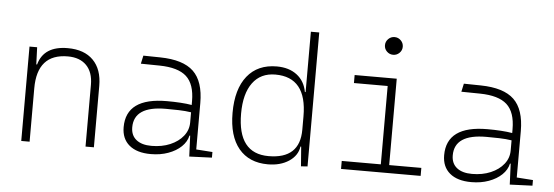

<svg xmlns="http://www.w3.org/2000/svg" viewBox="-49 -891 3028 1049"><g transform="rotate(5 1465.0 -366.5)"><path d="M93.8 0V-517.6H135.7L139.2 -423.8H143.6Q171.9 -527.3 303.2 -527.3Q393.6 -527.3 442.9 -477.5Q492.2 -427.7 492.2 -336.9V0H446.3V-338.9Q446.3 -407.7 409.7 -445.1Q373 -482.4 307.6 -482.4Q139.6 -482.4 139.6 -293V0Z M804.7 9.8Q728 9.8 686.3 -25.4Q644.5 -60.5 644.5 -124Q644.5 -286.1 868.2 -286.1Q906.2 -286.1 941.7 -283.9Q977.1 -281.7 1004.4 -276.9V-297.9Q1004.4 -391.1 958.5 -432.9Q912.6 -474.6 810.5 -476.1L708 -477.5L717.8 -522.5L810.5 -521Q936.5 -519 993.4 -464.6Q1050.3 -410.2 1050.3 -291.5V-37.1L1139.6 -30.8V0L1015.6 4.9L1010.7 -109.4H1006.8Q999.5 -75.2 971.4 -48.3Q943.4 -21.5 900.4 -5.9Q857.4 9.8 804.7 9.8ZM804.7 -35.2Q861.8 -35.2 907 -54.4Q952.1 -73.7 978.3 -106.7Q1004.4 -139.6 1004.4 -181.2V-236.8Q973.6 -241.7 936.5 -242.7Q899.4 -243.7 865.7 -243.7Q691.4 -243.7 691.4 -127.4Q691.4 -83 721.2 -59.1Q751 -35.2 804.7 -35.2Z M1446.8 9.8Q1343.8 9.8 1287.1 -58.3Q1230.5 -126.5 1230.5 -253.9Q1230.5 -384.3 1287.8 -455.8Q1345.2 -527.3 1449.7 -527.3Q1516.6 -527.3 1560.1 -494.1Q1603.5 -460.9 1614.3 -401.4H1618.2V-732.4H1664.1V2.4L1628.4 4.9L1620.1 -102.5H1616.2Q1608.9 -52.2 1562 -21.2Q1515.1 9.8 1446.8 9.8ZM1277.3 -253.9Q1277.3 -35.2 1446.8 -35.2Q1618.2 -35.2 1618.2 -194.8V-269Q1618.2 -482.4 1445.8 -482.4Q1365.2 -482.4 1321.3 -422.9Q1277.3 -363.3 1277.3 -253.9Z M2076.7 -646Q2056.6 -646 2042.2 -660.2Q2027.8 -674.3 2027.8 -694.3Q2027.8 -714.4 2042.2 -728.8Q2056.6 -743.2 2076.7 -743.2Q2096.7 -743.2 2111.1 -728.8Q2125.5 -714.4 2125.5 -694.3Q2125.5 -674.3 2111.1 -660.2Q2096.7 -646 2076.7 -646ZM1847.7 0V-43.9H2062V-473.6H1877V-517.6H2107.9V-43.9H2284.2V0Z M2562.5 9.8Q2485.8 9.8 2444.1 -25.4Q2402.3 -60.5 2402.3 -124Q2402.3 -286.1 2626 -286.1Q2664.1 -286.1 2699.5 -283.9Q2734.9 -281.7 2762.2 -276.9V-297.9Q2762.2 -391.1 2716.3 -432.9Q2670.4 -474.6 2568.4 -476.1L2465.8 -477.5L2475.6 -522.5L2568.4 -521Q2694.3 -519 2751.2 -464.6Q2808.1 -410.2 2808.1 -291.5V-37.1L2897.5 -30.8V0L2773.4 4.9L2768.6 -109.4H2764.6Q2757.3 -75.2 2729.2 -48.3Q2701.2 -21.5 2658.2 -5.9Q2615.2 9.8 2562.5 9.8ZM2562.5 -35.2Q2619.6 -35.2 2664.8 -54.4Q2710 -73.7 2736.1 -106.7Q2762.2 -139.6 2762.2 -181.2V-236.8Q2731.4 -241.7 2694.3 -242.7Q2657.2 -243.7 2623.5 -243.7Q2449.2 -243.7 2449.2 -127.4Q2449.2 -83 2479 -59.1Q2508.8 -35.2 2562.5 -35.2Z"/></g></svg>

Font: Caskaydia Cove ExtraLight
Style: Regular
Weight: 200
Monospace: yes
Designer: Aaron Bell
Foundry: Saja Typeworks
Version: Version 4.300; ttfautohint (v1.8.3)